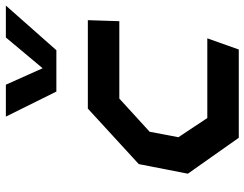

<svg xmlns="http://www.w3.org/2000/svg" viewBox="-112 -742 854 671"><g transform="rotate(-90 315.5 -407.0)"><path d="M169 0H477.5L516.5 -110H238L171 -211L190 -311.5L306 -417.5H576.5L580 -527.5H271L77 -349.5L43.5 -178ZM243 -814H354.5L412 -685.5L519.5 -814H631L475 -637.5H330.5Z"/></g></svg>

Font: Monaspace Krypton SemiBold
Style: Italic
Weight: 600
Italic angle: -11°
Designer: Riley Cran & the Lettermatic Team
Foundry: Lettermatic
Version: Version 1.101 (Monaspace Krypton)